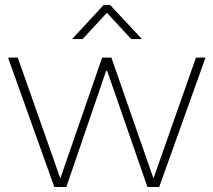

<svg xmlns="http://www.w3.org/2000/svg" viewBox="-20 -747 852 767"><path d="M268 -591 394 -727H420L547 -591H504L407 -696L310 -591ZM197 0 12 -517H51L220 -37H222L388 -517H425L592 -37H594L763 -517H801L616 0H569L408 -464H404L245 0Z"/></svg>

Font: Mona Sans Expanded ExtraLight
Style: Regular
Weight: 200
Width: 7
Designer: Deni Anggara
Foundry: GitHub
Version: Version 1.001;gftools[0.9.33]